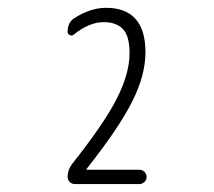

<svg xmlns="http://www.w3.org/2000/svg" viewBox="-20 -756 540 484"><path d="M150.4 -309.6Q150.4 -327.1 161.1 -341.8Q243.2 -445.3 274.9 -508.3Q306.6 -571.3 306.6 -622.1Q306.6 -665 290 -682.6Q273.4 -700.2 241.2 -700.2Q205.1 -700.2 166 -668.9Q162.1 -665 156.2 -667.5Q150.4 -669.9 150.4 -675.8Q150.4 -699.2 167 -710Q208 -736.3 247.1 -736.3Q346.7 -736.3 346.7 -624Q346.7 -566.4 313 -499.5Q279.3 -432.6 198.2 -330.1V-329.1V-328.1H331.1Q338.9 -328.1 344.2 -322.8Q349.6 -317.4 349.6 -310.1Q349.6 -302.7 344.2 -297.4Q338.9 -292 331.1 -292H168.9Q161.1 -292 155.8 -297.4Q150.4 -302.7 150.4 -309.6Z"/></svg>

Font: Rounded-L Mgen+ 1m light
Style: Regular
Weight: 200
Designer: [Source Han Sans]
Ryoko NISHIZUKA  (kana & ideographs); Paul D. Hunt (Latin, Greek & Cyrillic); Wenlong ZHANG  (bopomofo
Version: Version 1.059.20150602